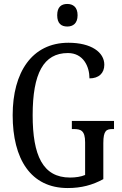

<svg xmlns="http://www.w3.org/2000/svg" viewBox="-20 -940 616 970"><path d="M320 -806C348 -806 372 -821 372 -863C372 -905 348 -920 320 -920C290 -920 269 -905 269 -863C269 -821 290 -806 320 -806ZM322 10C391 10 447 -5 502 -35V-217C502 -281 518 -288 549 -288H556V-329H343V-288H352C388 -288 410 -281 410 -221V-56C389 -47 361 -43 334 -43C196 -43 145 -155 145 -358C145 -569 200 -672 323 -672C401 -672 432 -604 432 -544C479 -544 507 -570 507 -613C507 -676 441 -724 326 -724C141 -724 44 -574 44 -358C44 -137 135 10 322 10Z"/></svg>

Font: Noto Serif Ethiopic XCn
Style: Regular
Weight: 400
Width: 2
Designer: Monotype Design Team
Foundry: Monotype Imaging Inc.
Version: Version 2.102